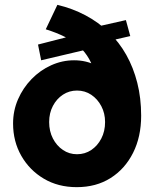

<svg xmlns="http://www.w3.org/2000/svg" viewBox="-20 -766 637 793"><path d="M34 -256Q34 -309 54.5 -356Q75 -403 110.5 -439.5Q146 -476 191.5 -496.5Q237 -517 286 -517Q336 -517 376 -496Q416 -475 443 -437.5Q470 -400 479 -348L384 -379Q382 -423 373 -458.5Q364 -494 348 -522.5Q332 -551 307.5 -573.5Q283 -596 248.5 -613.5Q214 -631 169 -645L217 -746Q280 -731 333.5 -702.5Q387 -674 429.5 -633Q472 -592 501.5 -539.5Q531 -487 547 -424Q563 -361 563 -288Q563 -201 529.5 -134.5Q496 -68 436.5 -30.5Q377 7 297 7Q220 7 161 -28Q102 -63 68 -122.5Q34 -182 34 -256ZM414 -262Q414 -298 398.5 -327.5Q383 -357 357 -374.5Q331 -392 298 -392Q266 -392 240 -375Q214 -358 198.5 -328.5Q183 -299 183 -262Q183 -224 198.5 -194Q214 -164 240 -146.5Q266 -129 298 -129Q331 -129 357 -146.5Q383 -164 398.5 -194Q414 -224 414 -262ZM150 -517 137 -582 297 -623 354 -650 500 -683 518 -617 405 -591 362 -567Z"/></svg>

Font: Mach
Style: Bold
Weight: 700
Version: Version 1.002